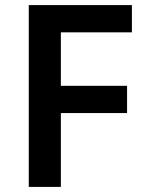

<svg xmlns="http://www.w3.org/2000/svg" viewBox="-20 -734 578 754"><path d="M219 0H93V-714H498V-607H219V-397H479V-290H219Z"/></svg>

Font: Noto Sans Hanifi Rohingya SemiBold
Style: Regular
Weight: 600
Version: Version 2.101